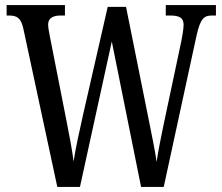

<svg xmlns="http://www.w3.org/2000/svg" viewBox="-20 -734 872 754"><path d="M72 -620 205 0H294L419 -571L534 0H623L752 -595C767 -661 781 -673 812 -673H828V-714H631V-673H649C684 -673 701 -664 701 -637C701 -622 696 -591 692 -572L623 -247C610 -184 602 -145 595 -98C588 -149 576 -202 563 -269L475 -707H403L307 -287C291 -215 277 -153 269 -100C263 -148 253 -199 241 -260L176 -590C173 -606 169 -625 169 -638C169 -660 185 -673 217 -673H235V-714H6V-673H16C47 -673 63 -663 72 -620Z"/></svg>

Font: Noto Serif Lao ExtCond
Style: Regular
Weight: 400
Width: 2
Designer: Monotype Design Team
Foundry: Monotype Imaging Inc.
Version: Version 2.004